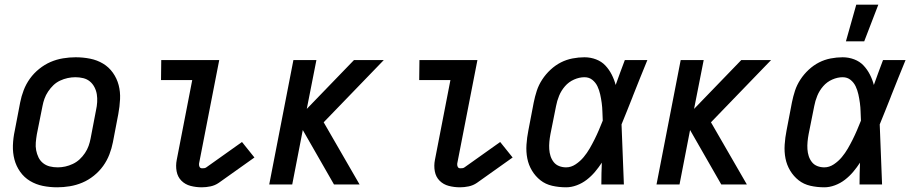

<svg xmlns="http://www.w3.org/2000/svg" viewBox="-20 -786 3890 818"><path d="M224 12Q192 12 162.5 6Q133 0 108 -15Q83 -30 66 -54Q49 -78 41.5 -106.5Q34 -135 35 -166.5Q36 -198 43 -230L66 -350Q71 -376 81 -402Q91 -428 107.5 -451Q124 -474 147 -492.5Q170 -511 195.5 -522Q221 -533 248.5 -537.5Q276 -542 302 -542Q334 -542 364 -536Q394 -530 419 -515Q444 -500 461 -476Q478 -452 485.5 -423.5Q493 -395 491.5 -363.5Q490 -332 484 -300L461 -180Q456 -154 446 -128Q436 -102 419.5 -79Q403 -56 380 -37.5Q357 -19 331 -8Q305 3 277.5 7.5Q250 12 224 12ZM226 -73Q242 -73 258 -76.5Q274 -80 290 -87.5Q306 -95 319 -107Q332 -119 342 -134Q352 -149 357.5 -164.5Q363 -180 366 -196L389 -316Q393 -334 394 -351Q395 -368 392.5 -384Q390 -400 382.5 -414.5Q375 -429 363 -439Q351 -449 335 -453Q319 -457 301 -457Q285 -457 268.5 -453.5Q252 -450 236 -442.5Q220 -435 207.5 -423Q195 -411 185 -396Q175 -381 169.5 -365.5Q164 -350 161 -334L137 -214Q134 -196 132.5 -179Q131 -162 134 -146Q137 -130 144 -115.5Q151 -101 163.5 -91Q176 -81 192 -77Q208 -73 226 -73Z M840 12Q815 12 792 6Q769 0 753 -16Q737 -32 732.5 -56Q728 -80 733 -105L799 -445H666L667 -530H914L828 -89Q827 -82 830 -75.5Q833 -69 841 -69Q845 -69 850 -69.5Q855 -70 859 -73L1011 -181L1064 -115L912 -7Q896 4 877 8Q858 12 840 12Z M1403 0 1270 -232 1225 0H1127L1230 -530H1328L1287 -322L1488 -530H1615L1359 -265L1512 0Z M1940 12Q1915 12 1892 6Q1869 0 1853 -16Q1837 -32 1832.5 -56Q1828 -80 1833 -105L1899 -445H1766L1767 -530H2014L1928 -89Q1927 -82 1930 -75.5Q1933 -69 1941 -69Q1945 -69 1950 -69.5Q1955 -70 1959 -73L2111 -181L2164 -115L2012 -7Q1996 4 1977 8Q1958 12 1940 12Z M2392 12Q2361 12 2332.5 5.5Q2304 -1 2282.5 -18Q2261 -35 2246.5 -59Q2232 -83 2226.5 -111Q2221 -139 2223 -169.5Q2225 -200 2231 -230L2254 -350Q2259 -375 2267 -399.5Q2275 -424 2290 -447Q2305 -470 2325.5 -489Q2346 -508 2369.5 -520Q2393 -532 2419 -537Q2445 -542 2470 -542Q2496 -542 2519.5 -533Q2543 -524 2559 -507Q2575 -490 2586 -468.5Q2597 -447 2603 -424Q2612 -450 2622 -476.5Q2632 -503 2642 -530H2738Q2722 -491 2706.5 -452.5Q2691 -414 2676 -376L2675 -373Q2663 -343 2651.5 -314Q2640 -285 2628 -256Q2631 -192 2633 -128Q2635 -64 2638 0H2542Q2542 -23 2542.5 -46.5Q2543 -70 2544 -93Q2531 -73 2515 -54Q2499 -35 2479.5 -20Q2460 -5 2437 3.5Q2414 12 2392 12ZM2392 -73Q2413 -73 2432.5 -86Q2452 -99 2466.5 -116.5Q2481 -134 2492 -153Q2503 -172 2513 -192Q2523 -212 2531.5 -232Q2540 -252 2548 -272Q2547 -291 2546.5 -310Q2546 -329 2543.5 -347.5Q2541 -366 2537 -384Q2533 -402 2525.5 -418Q2518 -434 2504 -445.5Q2490 -457 2470 -457Q2448 -457 2425.5 -447Q2403 -437 2387 -418.5Q2371 -400 2362 -378Q2353 -356 2349 -334L2325 -214Q2322 -198 2320.5 -182Q2319 -166 2320 -150.5Q2321 -135 2325.5 -121Q2330 -107 2339 -95.5Q2348 -84 2362 -78.5Q2376 -73 2392 -73Z M3053 0 2920 -232 2875 0H2777L2880 -530H2978L2937 -322L3138 -530H3265L3009 -265L3162 0Z M3492 12Q3461 12 3432.5 5.5Q3404 -1 3382.5 -18Q3361 -35 3346.5 -59Q3332 -83 3326.5 -111Q3321 -139 3323 -169.5Q3325 -200 3331 -230L3354 -350Q3359 -375 3367 -399.5Q3375 -424 3390 -447Q3405 -470 3425.5 -489Q3446 -508 3469.5 -520Q3493 -532 3519 -537Q3545 -542 3570 -542Q3596 -542 3619.5 -533Q3643 -524 3659 -507Q3675 -490 3686 -468.5Q3697 -447 3703 -424Q3712 -450 3722 -476.5Q3732 -503 3742 -530H3838Q3822 -491 3806.5 -452.5Q3791 -414 3776 -376L3775 -373Q3763 -343 3751.5 -314Q3740 -285 3728 -256Q3731 -192 3733 -128Q3735 -64 3738 0H3642Q3642 -23 3642.5 -46.5Q3643 -70 3644 -93Q3631 -73 3615 -54Q3599 -35 3579.5 -20Q3560 -5 3537 3.5Q3514 12 3492 12ZM3492 -73Q3513 -73 3532.5 -86Q3552 -99 3566.5 -116.5Q3581 -134 3592 -153Q3603 -172 3613 -192Q3623 -212 3631.5 -232Q3640 -252 3648 -272Q3647 -291 3646.5 -310Q3646 -329 3643.5 -347.5Q3641 -366 3637 -384Q3633 -402 3625.5 -418Q3618 -434 3604 -445.5Q3590 -457 3570 -457Q3548 -457 3525.5 -447Q3503 -437 3487 -418.5Q3471 -400 3462 -378Q3453 -356 3449 -334L3425 -214Q3422 -198 3420.5 -182Q3419 -166 3420 -150.5Q3421 -135 3425.5 -121Q3430 -107 3439 -95.5Q3448 -84 3462 -78.5Q3476 -73 3492 -73Z M3584 -610 3628 -766H3722L3662 -610Z"/></svg>

Font: Lode Dark Term
Style: Bold Italic
Weight: 700
Italic angle: -11°
Monospace: yes
Designer: Belleve Invis
Foundry: Belleve Invis
Version: Version 29.2.0